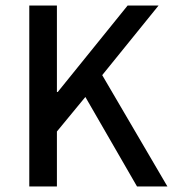

<svg xmlns="http://www.w3.org/2000/svg" viewBox="-20 -675 628 695"><path d="M86 0V-655H186V-342H189L442 -655H554L350 -403L586 0H476L289 -324L186 -199V0Z"/></svg>

Font: UmiuVSE Medium
Style: Regular
Weight: 500
Designer: Paul D. Hunt
Foundry: Adobe
Version: Version 3.046;September 5, 2023;FontCreator 14.0.0.2901 64-b